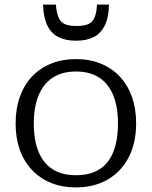

<svg xmlns="http://www.w3.org/2000/svg" viewBox="-20 -804 660 835"><path d="M572 -268Q572 -182 539.5 -119.5Q507 -57 448 -23Q389 11 310 11Q231 11 172 -23Q113 -57 80.5 -119.5Q48 -182 48 -268Q48 -332 66.5 -383.5Q85 -435 119.5 -471.5Q154 -508 202.5 -527.5Q251 -547 310 -547Q370 -547 418 -527.5Q466 -508 500.5 -471.5Q535 -435 553.5 -383.5Q572 -332 572 -268ZM127 -268Q127 -193 148 -143Q169 -93 209.5 -67.5Q250 -42 310 -42Q371 -42 411.5 -67Q452 -92 472.5 -142.5Q493 -193 493 -268Q493 -339 472.5 -389.5Q452 -440 411.5 -466.5Q371 -493 310 -493Q250 -493 209.5 -466.5Q169 -440 148 -389.5Q127 -339 127 -268ZM311 -627Q356 -627 387 -642.5Q418 -658 435.5 -693Q453 -728 454 -784H402Q400 -747 390.5 -726.5Q381 -706 362.5 -698.5Q344 -691 313 -691Q282 -691 263.5 -698.5Q245 -706 235.5 -726.5Q226 -747 223 -784H167Q169 -728 186 -693Q203 -658 234.5 -642.5Q266 -627 311 -627Z"/></svg>

Font: Roboto Serif Light
Style: Regular
Weight: 300
Designer: Greg Gazdowicz
Foundry: Commercial Type
Version: Version 1.008